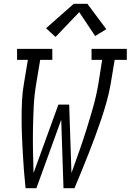

<svg xmlns="http://www.w3.org/2000/svg" viewBox="-20 -993 689 1013"><path d="M115 0Q110 -45 106.5 -90.5Q103 -136 100.5 -181.5Q98 -227 96 -273Q94 -319 94 -365.5Q94 -412 96 -458.5Q98 -505 106 -551L127 -677H70V-735H256V-677H192L171 -551Q161 -492 158 -432.5Q155 -373 154 -314.5Q153 -256 154 -197Q155 -138 157 -80L288 -441H345L357 -80Q378 -138 398.5 -196.5Q419 -255 437.5 -314Q456 -373 472.5 -432Q489 -491 499 -551L519 -677H463V-735H649V-677H585L564 -551Q556 -504 543 -457.5Q530 -411 514.5 -365Q499 -319 482 -273Q465 -227 447 -181.5Q429 -136 410.5 -90.5Q392 -45 373 0H315L303 -361L172 0ZM273 -798 223 -844 369 -973H441L541 -839L482 -803L398 -929Z"/></svg>

Font: Iosevka Curly Slab LtExObl
Style: Regular
Weight: 300
Width: 7
Italic angle: -9°
Monospace: yes
Designer: Belleve Invis
Foundry: Belleve Invis
Version: Version 11.1.0; ttfautohint (v1.8.3)